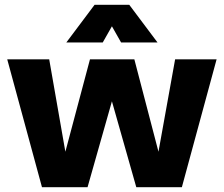

<svg xmlns="http://www.w3.org/2000/svg" viewBox="-20 -776 928 796"><path d="M154 0 10 -530H184L251 -147L353 -530H537L637 -147L706 -530H878L734 0H545L444 -356L343 0ZM372 -756 255 -600H406L444 -667L482 -600H633L516 -756Z"/></svg>

Font: Roundo
Style: Bold
Weight: 700
Designer: Namrata Goyal (Gurmukhi), Shiva Nallaperumal (Latin)
Foundry: Indian Type Foundry
Version: Version 1.000;PS 1.0;hotconv 1.0.88;makeotf.lib2.5.647800